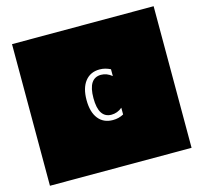

<svg xmlns="http://www.w3.org/2000/svg" viewBox="-122 -966 1220 1151"><g transform="rotate(-15 488.5 -390.5)"><path d="M927.7 -830.1V48.8H48.8V-830.1ZM583 -250.5V-292.5Q568.4 -279.8 551 -273.4Q533.7 -267.1 516.1 -267.1Q476.6 -267.1 456.5 -297.9Q436.5 -328.6 436.5 -390.6Q436.5 -453.1 456.5 -483.9Q476.6 -514.6 516.1 -514.6Q533.7 -514.6 550.8 -508.1Q567.9 -501.5 583 -488.8V-531.2Q567.4 -539.1 551 -543.5Q534.7 -547.9 516.1 -547.9Q458.5 -547.9 426 -506.3Q393.6 -464.8 393.6 -390.6Q393.6 -315.9 425.8 -274.9Q458 -233.9 516.1 -233.9Q534.7 -233.9 551 -238Q567.4 -242.2 583 -250.5Z"/></g></svg>

Font: BabelStone Maritime
Style: Regular
Weight: 400
Designer: Andrew West
Foundry: BabelStone
Version: Version 0.001;February 23, 2018